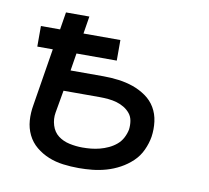

<svg xmlns="http://www.w3.org/2000/svg" viewBox="-64 -591 729 671"><g transform="rotate(10 300.0 -256.0)"><path d="M256 8Q228 8 200.5 4.5Q173 1 148.5 -9Q124 -19 104 -35.5Q84 -52 72.5 -75.5Q61 -99 59 -126Q57 -153 62 -181L95 -385H40V-458H108L118 -520H201L191 -458H322V-385H179L169 -323H286Q313 -323 340 -319.5Q367 -316 391.5 -307.5Q416 -299 437.5 -284Q459 -269 472 -247Q485 -225 488.5 -198Q492 -171 488 -144Q484 -120 473 -96Q462 -72 443 -54Q424 -36 401 -23.5Q378 -11 353.5 -4Q329 3 304.5 5.5Q280 8 256 8ZM256 -65Q272 -65 287 -66.5Q302 -68 317.5 -72Q333 -76 348 -83Q363 -90 375.5 -100.5Q388 -111 395.5 -125.5Q403 -140 406 -155Q408 -171 405.5 -186Q403 -201 394 -212Q385 -223 372.5 -230.5Q360 -238 346 -242Q332 -246 316.5 -247.5Q301 -249 286 -249H157L143 -169Q139 -146 146 -123.5Q153 -101 170 -88Q187 -75 210 -70Q233 -65 256 -65Z"/></g></svg>

Font: Iosevka SS04 Extended
Style: Italic
Weight: 400
Width: 7
Italic angle: -9°
Monospace: yes
Designer: Belleve Invis
Foundry: Belleve Invis
Version: Version 19.0.0; ttfautohint (v1.8.4)